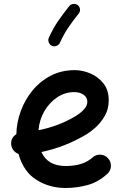

<svg xmlns="http://www.w3.org/2000/svg" viewBox="-20 -896 622 964"><path d="M518.6 -22.9Q472.2 19.5 417.5 33.7Q362.8 47.9 310.1 47.9Q227.5 47.9 162.4 6.6Q97.2 -34.7 73.2 -123Q58.1 -128.4 47.6 -141.6Q37.1 -154.8 36.1 -171.9Q34.2 -204.6 62 -222.2Q63.5 -281.7 84.5 -338.9Q105.5 -396 143.8 -442.4Q182.1 -488.8 235.6 -516.4Q289.1 -543.9 355.5 -543.9Q394 -543.9 433.3 -527.3Q472.7 -510.7 499.3 -477.3Q525.9 -443.8 525.9 -393.1Q525.9 -348.1 505.9 -313.7Q485.8 -279.3 459.7 -256.1Q433.6 -232.9 415.5 -222.2Q306.6 -157.2 188 -132.8Q219.2 -62.5 310.1 -62.5Q397 -62.5 444.3 -105Q461.4 -120.6 484.4 -119.4Q507.3 -118.2 522.5 -101.1Q538.1 -84.5 536.9 -61.3Q535.6 -38.1 518.6 -22.9ZM352.5 -433.6Q307.1 -433.6 268.1 -408Q229 -382.3 203.4 -338.9Q177.7 -295.4 173.3 -242.2Q222.7 -252 268.3 -269Q314 -286.1 354.5 -310.1Q418.5 -348.1 418.5 -384.3Q418.5 -407.2 399.7 -420.4Q380.9 -433.6 352.5 -433.6ZM370.6 -870.1Q380.4 -862.3 381.6 -849.6Q382.8 -836.9 375 -827.6Q347.7 -793.5 324.2 -759.5Q300.8 -725.6 280.8 -681.2Q275.9 -670.4 263.7 -665.8Q251.5 -661.1 240.2 -666Q229.5 -670.9 224.9 -683.1Q220.2 -695.3 225.1 -706.5Q247.6 -755.9 273.9 -793.5Q300.3 -831.1 327.6 -865.2Q335.4 -875 348.4 -876.2Q361.3 -877.4 370.6 -870.1Z"/></svg>

Font: Mikhak-DS2-FD SemiBold
Style: Regular
Weight: 600
Designer: Amin Abedi
Version: Version 3.2